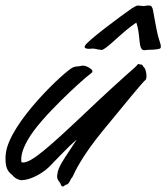

<svg xmlns="http://www.w3.org/2000/svg" viewBox="-83 -644 603 696"><path d="M248 -379C251 -381 252 -383 252 -386C252 -389 248 -394 241 -398C235 -401 228 -406 219 -406C216 -406 213 -406 210 -405C199 -402 195 -405 182 -400C155 -389 -49 -200 -62 -87C-63 -79 -63 -72 -63 -66C-63 -33 -52 -20 -39 -10C-31 0 -21 6 -12 8C-10 9 -7 9 -4 9C24 9 67 -12 95 -39C118 -62 160 -108 195 -138L165 -92C151 -71 127 -37 125 -13C125 -10 124 -8 124 -6C124 11 134 14 137 24C139 30 142 32 145 32C147 32 150 30 152 28C157 23 162 29 170 13C178 -4 177 4 182 -7C187 -18 212 -75 288 -168C357 -252 436 -349 445 -355C447 -357 448 -362 448 -368C448 -380 444 -395 440 -399C433 -404 436 -410 428 -410C424 -410 421 -412 419 -412C418 -412 416 -411 414 -408C409 -400 377 -378 218 -227C90 -106 31 -55 1 -55C-1 -55 -3 -55 -5 -56C-6 -59 -6 -62 -6 -66C-6 -85 1 -108 19 -139C65 -220 218 -355 228 -363ZM394 -613C355 -586 231 -494 225 -478C224 -477 224 -475 224 -474C224 -468 233 -467 241 -467C245 -467 250 -468 254 -468C256 -468 260 -467 262 -467C266 -466 280 -463 285 -463C302 -463 360 -529 411 -562C428 -516 416 -462 440 -462C449 -463 459 -464 470 -464C477 -464 498 -466 499 -470C500 -472 500 -474 500 -476C500 -487 491 -502 485 -535C469 -617 473 -611 465 -622C464 -624 454 -624 453 -624C451 -624 439 -622 437 -622C434 -622 420 -624 417 -624C411 -624 401 -617 394 -613Z"/></svg>

Font: Oregano
Style: Italic
Weight: 400
Italic angle: -12°
Designer: Astigmatic (AOETI)
Foundry: Astigmatic (AOETI)
Version: Version 1.000